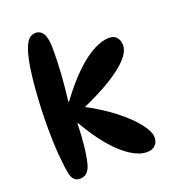

<svg xmlns="http://www.w3.org/2000/svg" viewBox="-144 -892 888 1006"><g transform="rotate(-20 300.0 -389.0)"><path d="M129 10Q110 10 98 -1.5Q86 -13 81 -35Q73 -72 67 -142Q61 -212 61 -297Q61 -402 68.5 -499Q76 -596 88 -658Q101 -725 120 -756.5Q139 -788 170 -788Q198 -788 213 -762.5Q228 -737 228 -675Q228 -613 223.5 -542Q219 -471 209 -390H213Q278 -478 334.5 -531Q391 -584 438.5 -608Q486 -632 523 -632Q552 -632 566 -614Q580 -596 580 -570Q580 -519 498.5 -456Q417 -393 264 -327L265 -343Q360 -294 428.5 -240.5Q497 -187 533.5 -139.5Q570 -92 570 -60Q570 -34 553.5 -17.5Q537 -1 506 -1Q467 -1 419.5 -30.5Q372 -60 321 -119Q270 -178 219 -267H215Q214 -204 207.5 -144.5Q201 -85 191 -47Q184 -21 169.5 -5.5Q155 10 129 10Z"/></g></svg>

Font: DynaPuff
Style: Regular
Weight: 400
Designer: Toshi Omagari, Jennifer Daniel
Foundry: Google Fonts
Version: Version 2.000